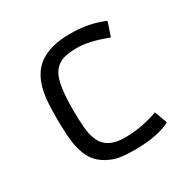

<svg xmlns="http://www.w3.org/2000/svg" viewBox="-138 -724 861 867"><g transform="rotate(-30 292.0 -290.5)"><path d="M512.7 -25.9Q444.8 9.8 326.7 9.8Q256.8 9.8 224.1 -1Q140.6 -29.3 114.7 -97.2Q96.7 -144.5 93.8 -199.2Q90.8 -253.9 90.8 -291.5Q90.8 -329.1 92.8 -365Q94.7 -400.9 102.3 -434.1Q109.9 -467.3 125.5 -495.8Q141.1 -524.4 168 -545.9Q226.1 -590.8 335 -590.8Q415 -590.8 482.4 -567.4Q500.5 -561.5 509.8 -556.2L485.4 -483.9Q391.6 -520 331.8 -520Q272 -520 243.9 -506.3Q215.8 -492.7 200.2 -464.8Q173.8 -417 173.8 -289.1Q173.8 -237.8 177.2 -195.6Q180.7 -153.3 194.3 -123Q223.1 -60.5 313.2 -60.5Q403.3 -60.5 488.3 -91.8Z"/></g></svg>

Font: Armata
Style: Regular
Weight: 400
Designer: Viktoriya Grabowska
Foundry: Viktoriya Grabowska
Version: Version 1.002